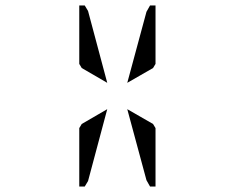

<svg xmlns="http://www.w3.org/2000/svg" viewBox="-20 -850 856 700"><path d="M547 -383V-170H527L514 -193L444 -452L538 -398ZM371 -548 278 -602 269 -617V-830H289L301 -810ZM371 -452 301 -190 289 -170H269V-383L278 -398ZM444 -548 514 -807 527 -830H547V-617L538 -602Z"/></svg>

Font: DSEG14 Modern Mini
Style: Bold
Weight: 700
Designer: Keshikan(Twitter:@keshinomi_88pro)
Version: Version 0.46